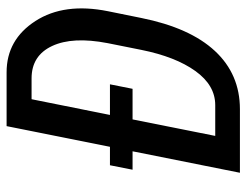

<svg xmlns="http://www.w3.org/2000/svg" viewBox="-103 -648 751 585"><g transform="rotate(-90 272.5 -355.5)"><path d="M244.6 -75.2Q305.2 -75.2 348.6 -135.7Q392.1 -196.3 413.1 -300.8L433.6 -403.3Q454.1 -509.8 424.8 -572.3Q395.5 -634.8 326.2 -634.8H262.7L214.8 -396H308.1L294.4 -327.1H201.2L150.9 -75.2ZM344.7 -710.9Q444.3 -710.9 501 -623Q557.6 -535.2 530.8 -401.9L510.3 -300.8Q480.5 -152.3 409.7 -76.2Q338.9 0 232.4 0H38.6L104 -327.1H47.9L61.5 -396H117.7L180.7 -710.9Z"/></g></svg>

Font: RobotoCondensed-Italic
Style: Italic
Weight: 400
Designer: Google
Version: Version 1.200311; 2013